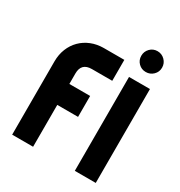

<svg xmlns="http://www.w3.org/2000/svg" viewBox="-193 -976 1045 1112"><g transform="rotate(30 329.5 -420.0)"><path d="M329 -280H190V0H50V-490Q50 -536 65.5 -574.5Q81 -613 109 -641Q137 -669 175.5 -684.5Q214 -700 260 -700H396V-560H260Q190 -560 190 -490V-420H329ZM609 0H469V-628H609ZM469 -770Q469 -799 489 -819.5Q509 -840 538 -840Q567 -840 587.5 -819.5Q608 -799 608 -770Q608 -741 587.5 -721Q567 -701 538 -701Q509 -701 489 -721Q469 -741 469 -770Z"/></g></svg>

Font: CAT North
Style: Regular
Weight: 400
Designer: Peter Wiegel
Foundry: Peter Wiegel
Version: Version 1.000